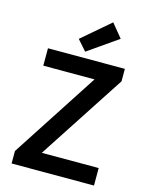

<svg xmlns="http://www.w3.org/2000/svg" viewBox="-129 -960 799 1040"><g transform="rotate(15 270.0 -440.5)"><path d="M268.1 -688 216.8 -746.1 374 -880.9 436 -805.2ZM40 0V-69.8L356 -556.2H68.8V-653.8H500V-584L183.1 -98.1H502V0Z"/></g></svg>

Font: SourceSansPro-Semibold
Style: Regular
Weight: 600
Designer: Paul D. Hunt
Foundry: Adobe Systems Incorporated
Version: Version 2.020;PS 2.0;hotconv 1.0.86;makeotf.lib2.5.63406